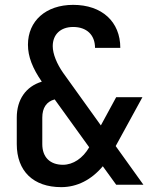

<svg xmlns="http://www.w3.org/2000/svg" viewBox="-20 -760 640 790"><path d="M566 -360H458L395 -244L240 -460C214 -497 197 -538 197 -570C197 -619 230 -649 281 -649C336 -649 371 -617 371 -563H475C475 -671 399 -740 281 -740C169 -740 95 -674 95 -576C95 -527 114 -479 152 -424C86 -404 49 -350 49 -276V-167C49 -56 117 10 232 10C297 10 356 -20 403 -76L458 0H570L456 -159ZM239 -82C186 -82 154 -113 154 -167V-276C154 -316 171 -342 205 -351L347 -154C321 -109 281 -82 239 -82Z"/></svg>

Font: Tekne LDO SemiBold
Style: Regular
Weight: 600
Monospace: yes
Designer: Alessio Laiso, Mario Rullo, Paolo Rosset
Foundry: Alessio Laiso
Version: Version 1.000;hotconv 1.0.109;makeotfexe 2.5.65596